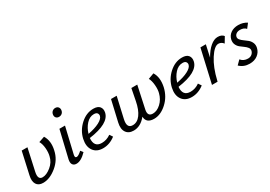

<svg xmlns="http://www.w3.org/2000/svg" viewBox="10 -1357 2930 2085"><g transform="rotate(-30 1475.0 -314.5)"><path d="M186 -416 126 -143Q106 -51 167 -51Q216 -51 273 -97Q330 -143 345 -211Q356 -254 351.5 -309Q347 -364 326 -400L399 -425Q446 -349 421 -241Q399 -136 313 -65.5Q227 5 143 5Q85 5 61 -34Q37 -73 53 -142L114 -416Z M650 -530Q625 -530 612 -546.5Q599 -563 604 -588Q608 -609 623.5 -622Q639 -635 660 -635Q685 -635 698 -618Q711 -601 706 -576Q702 -555 686.5 -542.5Q671 -530 650 -530ZM560 6Q528 6 513 -15.5Q498 -37 507 -79L587 -416H657L582 -97Q572 -57 598 -57Q620 -57 663 -97L687 -66Q618 6 560 6Z M1013 -421Q1069 -421 1091.5 -392.5Q1114 -364 1105 -321Q1079 -199 823 -164Q813 -52 911 -52Q971 -52 1023 -89L1049 -51Q977 5 895 5Q814 5 775.5 -49.5Q737 -104 756 -192Q777 -286 851 -353.5Q925 -421 1013 -421ZM1038 -318Q1042 -335 1031.5 -351Q1021 -367 989 -367Q936 -367 894 -321Q852 -275 833 -210Q920 -226 975.5 -255Q1031 -284 1038 -318Z M1772 -427Q1818 -354 1794 -241Q1770 -135 1693 -65Q1616 5 1534 5Q1436 5 1433 -79Q1365 5 1278 5Q1215 5 1186 -38Q1157 -81 1174 -156L1234 -416H1305L1246 -157Q1222 -51 1298 -51Q1355 -51 1396 -106.5Q1437 -162 1456 -261L1485 -409H1559L1499 -130Q1483 -51 1550 -51Q1602 -51 1650.5 -95.5Q1699 -140 1717 -211Q1728 -252 1723 -308.5Q1718 -365 1699 -400Z M2125 -421Q2181 -421 2203.5 -392.5Q2226 -364 2217 -321Q2191 -199 1935 -164Q1925 -52 2023 -52Q2083 -52 2135 -89L2161 -51Q2089 5 2007 5Q1926 5 1887.5 -49.5Q1849 -104 1868 -192Q1889 -286 1963 -353.5Q2037 -421 2125 -421ZM2150 -318Q2154 -335 2143.5 -351Q2133 -367 2101 -367Q2048 -367 2006 -321Q1964 -275 1945 -210Q2032 -226 2087.5 -255Q2143 -284 2150 -318Z M2572 -421Q2624 -421 2646 -390L2604 -320Q2579 -353 2542 -353Q2492 -353 2429.5 -256Q2367 -159 2333 -12L2330 0H2260L2355 -416H2423L2390 -267Q2432 -341 2479.5 -381Q2527 -421 2572 -421Z M2732 6Q2658 6 2607 -43L2656 -92Q2688 -52 2743 -52Q2772 -52 2791.5 -67.5Q2811 -83 2817 -107Q2822 -129 2807.5 -148Q2793 -167 2770.5 -182.5Q2748 -198 2726 -216Q2704 -234 2692 -261.5Q2680 -289 2688 -324Q2699 -369 2737 -395Q2775 -421 2830 -421Q2890 -421 2937 -390L2895 -336Q2870 -366 2821 -366Q2792 -366 2774 -353Q2756 -340 2752 -321Q2747 -301 2761.5 -283Q2776 -265 2799 -249Q2822 -233 2844.5 -214.5Q2867 -196 2879.5 -167.5Q2892 -139 2884 -104Q2873 -55 2832.5 -24.5Q2792 6 2732 6Z"/></g></svg>

Font: EauTest Medium
Style: Italic
Weight: 500
Italic angle: -12°
Designer: Christian Thalmann (Catharsis Fonts)
Version: Version 0.001;PS 000.001;hotconv 1.0.88;makeotf.lib2.5.64775